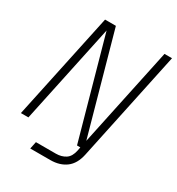

<svg xmlns="http://www.w3.org/2000/svg" viewBox="-201 -834 1020 1108"><g transform="rotate(30 309.0 -280.0)"><path d="M170 150 180 102H313Q350 102 377 84.5Q404 67 413 22L417 0H395L211 -660L71 0H21L172 -710H244L428 -50L568 -710H618L463 22Q449 88 407.5 119Q366 150 303 150Z"/></g></svg>

Font: Geist Mono ExtraLight
Style: Italic
Weight: 200
Italic angle: -12°
Monospace: yes
Designer: Basement.studio, Andrés Briganti, Mateo Zaragoza
Foundry: Basement.studio, Vercel, Andrés Briganti, Guido Ferreyra, Mateo Zaragoza
Version: Version 1.500; ttfautohint (v1.8.4.7-5d5b)